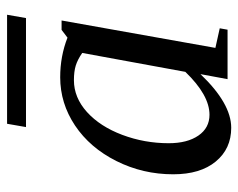

<svg xmlns="http://www.w3.org/2000/svg" viewBox="-85 -575 670 540"><g transform="rotate(-90 250.0 -305.0)"><path d="M385.3 -34.2 440.4 -22 436.5 0H297.4L311.5 -76.2Q229 10.3 160.6 10.3Q101.6 10.3 65.7 -33.2Q29.8 -76.7 29.8 -152.8Q29.8 -238.3 67.1 -312.7Q104.5 -387.2 167 -429Q229.5 -470.7 302.7 -470.7Q361.8 -470.7 414.1 -450.2L436 -466.8H462.4ZM371.1 -408.7Q352.1 -421.9 335.4 -427Q318.8 -432.1 294.4 -432.1Q245.6 -432.1 204.8 -395.3Q164.1 -358.4 140.6 -295.9Q117.2 -233.4 117.2 -165.5Q117.2 -113.3 138.7 -82Q160.2 -50.8 197.3 -50.8Q252.4 -50.8 317.9 -118.7ZM162.6 -566.9 171.9 -620.1H478.5L469.2 -566.9Z"/></g></svg>

Font: Tinos
Style: Italic
Weight: 400
Italic angle: -16.333°
Designer: Steve Matteson
Foundry: Monotype Imaging Inc.
Version: Version 1.32